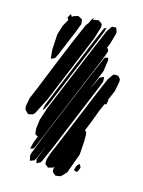

<svg xmlns="http://www.w3.org/2000/svg" viewBox="-108 -763 617 830"><g transform="rotate(15 200.0 -348.5)"><path d="M231 -613 105 -308 69 -237 60 -228 49 -226 40 -224 34 -230 24 -240 22 -256 29 -293 53 -350 99 -464 144 -573 182 -661 191 -672 199 -690 207 -699 206 -691 205 -688 210 -692 220 -693 230 -695 240 -688 247 -683 248 -669ZM148 -623 100 -508 90 -488 81 -484 73 -481 72 -490 69 -518 73 -590 86 -632 103 -662 97 -671 99 -676 107 -690 114 -679 120 -684 134 -688 140 -690 152 -684 159 -680 160 -675 162 -660 158 -650ZM290 -537 144 -185 109 -101 102 -87 93 -84 88 -82 89 -90 94 -111 108 -146 104 -141 93 -149 92 -154 90 -173 95 -213 115 -274 242 -579 275 -657 288 -677 293 -683 311 -684 313 -679 318 -666 317 -656 304 -610 293 -584 298 -590 302 -582 304 -577 301 -567ZM244 -598 150 -372 113 -283 107 -272 106 -270 105 -268 102 -263 96 -258 97 -264 101 -282 130 -353 230 -594 256 -655 262 -668 269 -670 268 -667 274 -676 272 -671 268 -660 267 -655ZM303 -407 181 -112 151 -44 147 -37 130 -28 129 -33 126 -44 129 -54 152 -112 125 -49 118 -38 107 -34 100 -31 98 -40 95 -53 97 -64 132 -153 261 -463 293 -537 298 -546 312 -549 314 -538 307 -488 271 -399 297 -455 311 -463H316L317 -454V-442ZM305 -174 301 -113 269 -25 251 -6 245 -1 234 1 223 2 214 -5 208 -11 207 -23 210 -34 205 -29 191 -25 183 -23 177 -28 168 -35V-41V-56L178 -86L201 -140L307 -396L334 -459L348 -479L353 -485L368 -486L377 -482L385 -471V-460L377 -418L357 -371L360 -373L359 -367L357 -357L356 -352H349L335 -321L312 -260L296 -221L299 -218L304 -211L305 -200ZM294 -42 298 -57 303 -66 312 -74 316 -66 319 -59 311 -39 303 -38Z"/></g></svg>

Font: Rubik Marker Hatch
Style: Regular
Weight: 400
Designer: Hubert and Fischer, NaN
Foundry: Hubert & Fischer, NaN
Version: Version 2.200